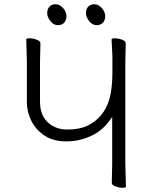

<svg xmlns="http://www.w3.org/2000/svg" viewBox="-20 -884 719 907"><path d="M477 -808Q477 -788 466 -776.5Q455 -765 436 -765Q417 -765 401.5 -784Q386 -803 386 -822Q386 -841 396.5 -852.5Q407 -864 426 -864Q445 -864 461 -846Q477 -828 477 -808ZM294 -808Q294 -788 283 -776.5Q272 -765 253 -765Q234 -765 218.5 -784Q203 -803 203 -822Q203 -841 213.5 -852.5Q224 -864 243 -864Q262 -864 278 -846Q294 -828 294 -808ZM575 -2Q575 3 559 3Q543 3 525.5 -3.5Q508 -10 508 -20L510 -109V-332L501 -319Q464 -266 408.5 -241Q353 -216 292.5 -216Q232 -216 190.5 -243.5Q149 -271 128 -313.5Q107 -356 107 -400V-592L104 -698Q104 -703 120 -703Q136 -703 153.5 -696.5Q171 -690 171 -680L169 -592V-404Q169 -341 205.5 -306.5Q242 -272 299 -272Q356 -272 397 -292Q470 -329 496 -413Q511 -466 511 -542V-566V-619L507 -698Q507 -703 523 -703Q539 -703 556.5 -696.5Q574 -690 574 -680L572 -592V-109Z"/></svg>

Font: ToneOZ-Pinyin-WenKai-Light
Style: Light
Weight: 300
Designer: Fontworks Inc.
Foundry: ToneOZ
Version: Version 0.240331